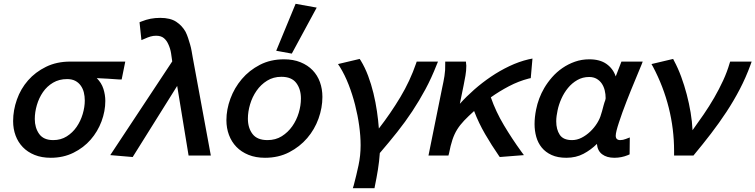

<svg xmlns="http://www.w3.org/2000/svg" viewBox="-20 -818 3974 1010"><path d="M426 -289Q426 -312 421 -332Q416 -352 404.5 -368Q393 -384 375.5 -393Q358 -402 333 -402Q291 -402 259 -383Q227 -364 206 -333.5Q185 -303 174 -265.5Q163 -228 163 -192Q163 -146 186 -113.5Q209 -81 260 -81Q300 -81 331 -100.5Q362 -120 383 -150.5Q404 -181 415 -218Q426 -255 426 -289ZM489 -407Q514 -382 524 -350.5Q534 -319 534 -287Q534 -233 514 -179.5Q494 -126 457 -83.5Q420 -41 366.5 -14.5Q313 12 247 12Q199 12 162 -3Q125 -18 100 -44Q75 -70 62 -105Q49 -140 49 -181Q49 -238 69 -294.5Q89 -351 127.5 -395Q166 -439 222 -466.5Q278 -494 349 -494H639L620 -400H606Q577 -402 547.5 -404Q518 -406 489 -407Z M912 -366 678 8 560 -2 886 -495Q883 -515 880 -537Q878 -550 874.5 -561.5Q871 -573 866 -584Q857 -605 842 -617.5Q827 -630 801 -630Q786 -630 772 -626Q758 -622 743 -615L724 -607L714 -701L724 -705Q749 -715 772.5 -719.5Q796 -724 823 -724Q876 -724 907 -703.5Q938 -683 956 -651Q964 -635 969.5 -618Q975 -601 980 -584Q985 -567 988 -549.5Q991 -532 994 -515L1089 0H972Z M1563 -300Q1563 -349 1538.5 -381.5Q1514 -414 1460 -414Q1418 -414 1385 -393.5Q1352 -373 1329.5 -340.5Q1307 -308 1295.5 -269Q1284 -230 1284 -194Q1284 -145 1308.5 -113Q1333 -81 1387 -81Q1430 -81 1462.5 -101.5Q1495 -122 1517.5 -154Q1540 -186 1551.5 -224.5Q1563 -263 1563 -300ZM1171 -186Q1171 -242 1192 -299Q1213 -356 1252 -402Q1291 -448 1347 -477Q1403 -506 1474 -506Q1523 -506 1561 -490.5Q1599 -475 1624.5 -448.5Q1650 -422 1663 -386Q1676 -350 1676 -308Q1676 -251 1655.5 -194Q1635 -137 1596 -91.5Q1557 -46 1501 -17Q1445 12 1374 12Q1325 12 1287 -3.5Q1249 -19 1223.5 -45.5Q1198 -72 1184.5 -108Q1171 -144 1171 -186ZM1433 -551 1535 -798 1646 -778 1515 -536Z M1973 -142Q2035 -222 2086 -307Q2137 -392 2169 -485L2172 -494H2284L2277 -477Q2250 -408 2218 -348.5Q2186 -289 2149 -233Q2112 -177 2069.5 -123.5Q2027 -70 1978 -13Q1975 31 1968 74.5Q1961 118 1952 161L1950 172H1836L1841 156Q1855 103 1866 51.5Q1877 0 1877 -54Q1877 -102 1869.5 -156.5Q1862 -211 1848 -266Q1834 -321 1814 -372.5Q1794 -424 1768 -466L1758 -481L1872 -508L1878 -499Q1900 -463 1916.5 -419Q1933 -375 1944.5 -327.5Q1956 -280 1963 -232Q1970 -184 1973 -142Z M2399 -272Q2433 -310 2474.5 -346.5Q2516 -383 2562.5 -414.5Q2609 -446 2659.5 -470Q2710 -494 2761 -506L2781 -510L2772 -407L2762 -405Q2708 -391 2657.5 -364.5Q2607 -338 2562 -306Q2588 -231 2631 -159Q2674 -87 2722 -21L2736 -2L2609 8L2604 1Q2566 -54 2532 -112.5Q2498 -171 2474 -234Q2443 -206 2421.5 -183.5Q2400 -161 2385 -137Q2370 -113 2360 -83Q2350 -53 2342 -11L2339 0H2234L2306 -356Q2313 -387 2318 -418Q2323 -449 2322 -481V-494H2431L2432 -482Q2432 -480 2432.5 -477.5Q2433 -475 2433 -472Q2433 -446 2428.5 -420.5Q2424 -395 2419 -370Z M3142 -217Q3143 -219 3147 -233Q3151 -247 3155 -263Q3157 -271 3159.5 -278.5Q3162 -286 3164 -291Q3166 -299 3166 -301Q3166 -323 3161 -343Q3156 -363 3145.5 -378.5Q3135 -394 3118.5 -403.5Q3102 -413 3079 -413Q3045 -413 3017 -397Q2989 -381 2968 -355.5Q2947 -330 2933 -298.5Q2919 -267 2913 -237Q2910 -223 2908 -208.5Q2906 -194 2906 -180Q2906 -137 2924.5 -109Q2943 -81 2989 -81Q3015 -81 3039.5 -93.5Q3064 -106 3085 -126Q3106 -146 3121 -170Q3136 -194 3142 -217ZM3219 -416 3249 -494H3361L3354 -476Q3349 -464 3340.5 -443.5Q3332 -423 3321.5 -397.5Q3311 -372 3299 -343Q3287 -314 3276 -285Q3264 -255 3254 -226.5Q3244 -198 3236 -174Q3228 -150 3223.5 -132Q3219 -114 3219 -104Q3219 -81 3243 -81Q3257 -81 3272 -87L3293 -95L3292 -6L3283 -2Q3249 12 3212 12Q3172 12 3147.5 -6.5Q3123 -25 3120 -61Q3089 -30 3049.5 -9Q3010 12 2959 12Q2914 12 2882 -2.5Q2850 -17 2830 -41.5Q2810 -66 2801 -98Q2792 -130 2792 -165Q2792 -201 2800 -241Q2812 -302 2843 -355Q2860 -384 2884 -411.5Q2908 -439 2938.5 -460Q2969 -481 3004.5 -493.5Q3040 -506 3080 -506Q3136 -506 3170.5 -481.5Q3205 -457 3219 -416Z M3623 -133Q3652 -173 3681.5 -216Q3711 -259 3737 -304Q3763 -349 3784 -394.5Q3805 -440 3818 -485L3821 -494H3934L3928 -477Q3904 -411 3872 -349.5Q3840 -288 3801.5 -229.5Q3763 -171 3720 -115Q3677 -59 3632 -5L3628 0H3526V-24Q3526 -139 3498 -251Q3470 -363 3415 -467L3407 -481L3521 -508L3526 -498Q3547 -459 3563.5 -414Q3580 -369 3592.5 -321.5Q3605 -274 3613 -226Q3621 -178 3623 -133Z"/></svg>

Font: Codetta
Style: Bold Italic
Weight: 700
Italic angle: -11°
Designer: Ulrich Proeller
Foundry: PROSA GmbH
Version: Version 2.00;September 29, 2018;FontCreator 11.5.0.2427 64-b